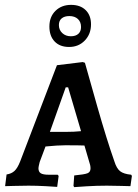

<svg xmlns="http://www.w3.org/2000/svg" viewBox="-20 -763 566 789"><path d="M282 1 285 -42Q327 -46 339.5 -51Q352 -56 352 -71Q352 -84 346 -100L327 -165Q306 -166 248 -166Q217 -166 167 -161L143 -97Q138 -77 138 -72Q138 -57 147.5 -51Q157 -45 180 -45H217L221 -40L215 5Q204 4 167 2Q130 0 97 0Q64 0 37 1Q10 2 1 2L7 -46Q27 -49 39.5 -60.5Q52 -72 63 -100L214 -495L320 -508L329 -505Q341 -461 380 -324.5Q419 -188 450 -100Q459 -71 473.5 -59.5Q488 -48 519 -45L522 -40L516 2Q506 2 477.5 1Q449 0 419 0Q377 0 336.5 2.5Q296 5 285 6ZM247 -221Q286 -221 313 -224L260 -404H250L185 -221ZM183 -654Q183 -694 208 -718.5Q233 -743 272 -743Q310 -743 332 -721.5Q354 -700 354 -663Q354 -623 328.5 -596.5Q303 -570 264 -570Q226 -570 204.5 -592.5Q183 -615 183 -654ZM313 -652Q313 -673 300 -685Q287 -697 265 -697Q245 -697 233.5 -687.5Q222 -678 222 -660Q222 -640 236 -627Q250 -614 271 -614Q291 -614 302 -624Q313 -634 313 -652Z"/></svg>

Font: Alegreya SC Medium
Style: Regular
Weight: 500
Designer: Juan Pablo del Peral
Foundry: Huerta Tipografica
Version: Version 2.007; ttfautohint (v1.6)